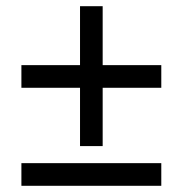

<svg xmlns="http://www.w3.org/2000/svg" viewBox="-20 -599 590 619"><path d="M238 -128V-316H49V-389H238V-579H311V-389H500V-316H311V-128ZM500 0H49V-73H500Z"/></svg>

Font: Myanmar Chatu
Style: Regular
Weight: 400
Designer: Danh Hong
Foundry: Google Inc.
Version: Version 2.00 November 20, 2015